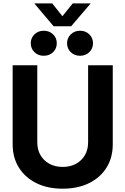

<svg xmlns="http://www.w3.org/2000/svg" viewBox="-20 -1118 750 1149"><path d="M355 11.2Q264.6 11.2 197.3 -22.2Q129.9 -55.7 92.8 -115.5Q55.7 -175.3 55.7 -253.9V-727.5H203.1V-266.1Q203.1 -223.1 221.9 -190.2Q240.7 -157.2 274.9 -138.2Q309.1 -119.1 355.5 -119.1Q401.4 -119.1 435.5 -138.2Q469.7 -157.2 488.5 -190.2Q507.3 -223.1 507.3 -266.1V-727.5H654.8V-253.9Q654.8 -174.8 617.7 -115.2Q580.6 -55.7 513.2 -22.2Q445.8 11.2 355 11.2ZM459 -784.2Q425.8 -784.2 403.6 -805.7Q381.3 -827.1 381.3 -858.9Q381.3 -891.1 403.8 -912.6Q426.3 -934.1 459 -934.1Q492.2 -934.1 514.4 -912.6Q536.6 -891.1 536.6 -858.9Q536.6 -827.1 514.4 -805.7Q492.2 -784.2 459 -784.2ZM241.7 -784.2Q208.5 -784.2 186.3 -805.7Q164.1 -827.1 164.1 -858.9Q164.1 -891.1 186.5 -912.6Q209 -934.1 241.7 -934.1Q275.4 -934.1 297.6 -912.6Q319.8 -891.1 319.8 -858.9Q319.8 -827.1 297.6 -805.7Q275.4 -784.2 241.7 -784.2ZM292.5 -1097.7 353.5 -1021 415.5 -1097.7H522V-1096.7L405.8 -960.9H300.8L186 -1096.7V-1097.7Z"/></svg>

Font: Inter 28pt
Style: Bold
Weight: 700
Designer: Rasmus Andersson
Foundry: rsms
Version: Version 4.001;git-66647c0bb